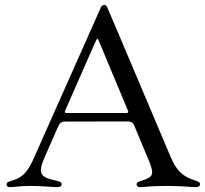

<svg xmlns="http://www.w3.org/2000/svg" viewBox="-20 -766 844 791"><path d="M395.2 -734.4 388.5 -719.5 115.8 -106.5C89.5 -49 66.1 -32.7 27.7 -21.3C11.4 -16.7 7.1 -13.5 7.1 -5.7C7.1 1.8 13.1 5 21 5C38.4 5 58.6 -0.4 109.7 0C164.4 0.4 189.6 5 217 5C226.6 5 234 1.1 233.7 -6.4C234 -14.2 229.4 -17.4 212.7 -21.3C144.9 -35.9 133.9 -50.1 165.1 -121.1L218.4 -242.2H218.8C225.9 -259.9 231.5 -265.3 252.1 -265.3L507.5 -265.6C521.7 -264.9 527 -261.4 532 -251.4L598 -93C614.3 -47.6 611.2 -36.6 564.6 -22C545.8 -16.7 543 -12.4 542.6 -6C543 0.4 546.9 5 557.5 5C577.4 5 601.2 -0.4 670.8 0C739.7 0.4 762.4 5 786.2 5C798.3 5 804 0.7 804 -7.1C804 -14.2 800.4 -17 781.2 -23.4C735.1 -39.4 710.2 -56.8 683.2 -119L451 -667.6L441.4 -689.6L437.1 -699.9L422.2 -734.4C419 -741.8 416.2 -745.7 409.4 -745.7C403.1 -745.7 398.4 -741.8 395.2 -734.4ZM248.9 -311.1 251.8 -317.8 365.8 -577.4 376.8 -600.9C380 -607.2 381.7 -608.3 384.6 -603.7L507.8 -308.6C509.6 -302.6 507.1 -300.8 500 -300.4H255.3C247.5 -300.4 245.4 -303.3 248.9 -311.1Z"/></svg>

Font: Margiela Serif Text
Style: Regular
Weight: 400
Designer: Andreas Faust, Stefan Endress
Version: Version 1.002;FEAKit 1.0